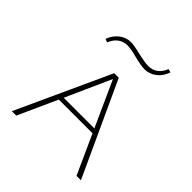

<svg xmlns="http://www.w3.org/2000/svg" viewBox="-182 -771 890 890"><g transform="rotate(45 263.5 -326.0)"><path d="M124 -538 107 -544Q119 -577 144.5 -597Q170 -617 201 -617Q222 -617 266 -606Q272 -605 295.5 -600Q319 -595 336 -595Q363 -595 382.5 -609.5Q402 -624 413 -652L430 -647Q418 -612 392 -592Q366 -572 334 -572Q312 -572 264 -584Q224 -595 201 -595Q175 -595 155 -580.5Q135 -566 124 -538ZM374 -192H153L66 0H37L248 -460H278L490 0H461ZM364 -214 263 -437 163 -214Z"/></g></svg>

Font: Ysabeau SC Extralight
Style: Regular
Weight: 200
Designer: Christian Thalmann (Catharsis Fonts)
Version: Version 0.003